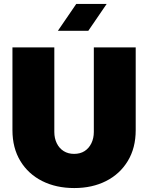

<svg xmlns="http://www.w3.org/2000/svg" viewBox="-20 -940 752 972"><path d="M356 12Q264 12 193.5 -23.5Q123 -59 83 -125Q43 -191 43 -281V-700H255V-272Q255 -240 267.5 -214.5Q280 -189 302.5 -175Q325 -161 355 -161Q386 -161 408 -175Q430 -189 442.5 -214.5Q455 -240 455 -272V-700H667V-281Q667 -191 627 -125Q587 -59 517 -23.5Q447 12 356 12ZM273 -784 366 -920H520L427 -784Z"/></svg>

Font: MuseoModerno Thin Black
Style: Regular
Weight: 900
Version: Version 1.002